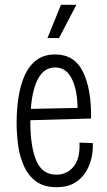

<svg xmlns="http://www.w3.org/2000/svg" viewBox="-20 -766 443 797"><path d="M215 11Q163 11 130.5 -12.5Q98 -36 80 -75.5Q62 -115 55.5 -162Q49 -209 49 -257Q49 -313 57 -363.5Q65 -414 83 -454Q101 -494 132 -517Q163 -540 209 -540Q289 -540 324.5 -467.5Q360 -395 358 -274L106 -267Q106 -263 106 -258Q106 -158 130.5 -99.5Q155 -41 214 -41Q258 -41 285.5 -74.5Q313 -108 310 -174L365 -172Q367 -145 360.5 -113.5Q354 -82 337 -53.5Q320 -25 290 -7Q260 11 215 11ZM209 -486Q164 -486 139 -441Q114 -396 108 -314L302 -318Q301 -394 277.5 -440Q254 -486 209 -486ZM225 -608H177L233 -746H297Z"/></svg>

Font: Bricolage Grotesque 12pt Condensed ExtraLight
Style: Regular
Weight: 200
Width: 3
Designer: Mathieu Triay
Foundry: Atelier Triay
Version: Version 1.001; ttfautohint (v1.8.4.7-5d5b);gftools[0.9.33.de